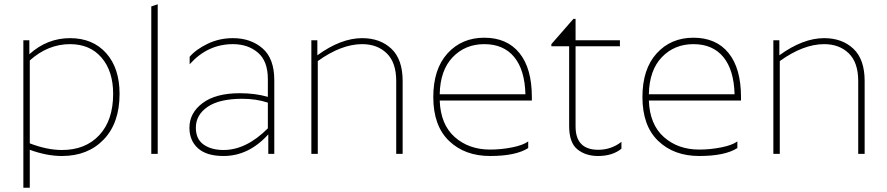

<svg xmlns="http://www.w3.org/2000/svg" viewBox="-20 -718 4139 896"><path d="M269 -18Q379 -18 443.5 -87.5Q508 -157 508 -280Q508 -386 454 -449Q400 -512 307 -512Q204 -512 119 -436V-49Q200 -18 269 -18ZM269 10Q198 10 119 -19V158H89V-530H117V-465Q200 -540 307 -540Q413 -540 475.5 -470Q538 -400 538 -280Q538 -144 464 -67Q390 10 269 10Z M686 -688 716 -698V0H686Z M1023 -18Q1129 -18 1230 -119V-239Q1176 -257 1111 -257Q1004 -257 949 -219.5Q894 -182 894 -122Q894 -69 930 -43.5Q966 -18 1023 -18ZM1230 -349Q1230 -433 1183.5 -472.5Q1137 -512 1067 -512Q949 -512 865 -418V-453Q894 -487 948.5 -513.5Q1003 -540 1067 -540Q1150 -540 1205 -492.5Q1260 -445 1260 -344V0H1232V-91Q1141 10 1023 10Q944 10 904 -26Q864 -62 864 -122Q864 -191 925.5 -237Q987 -283 1099 -283Q1171 -283 1230 -266Z M1670 -512Q1573 -512 1463 -433V0H1433V-530H1461V-460Q1571 -540 1670 -540Q1754 -540 1806.5 -490.5Q1859 -441 1859 -340V0H1829V-340Q1829 -426 1785 -469Q1741 -512 1670 -512Z M2445 -27Q2387 10 2267 10Q2149 10 2075.5 -60.5Q2002 -131 2002 -265Q2002 -396 2068.5 -469Q2135 -542 2240 -542Q2346 -542 2404 -470.5Q2462 -399 2462 -265V-249H2032Q2036 -137 2102 -78.5Q2168 -20 2267 -20Q2318 -20 2369 -30Q2420 -40 2445 -58ZM2240 -512Q2151 -512 2092.5 -451Q2034 -390 2032 -278H2432Q2429 -392 2379.5 -452Q2330 -512 2240 -512Z M2880 -24Q2838 10 2771 10Q2713 10 2674.5 -21Q2636 -52 2636 -130V-502H2553V-512L2656 -630H2666V-530H2873V-502H2666V-128Q2666 -19 2772 -19Q2832 -19 2880 -56Z M3421 -27Q3363 10 3243 10Q3125 10 3051.5 -60.5Q2978 -131 2978 -265Q2978 -396 3044.5 -469Q3111 -542 3216 -542Q3322 -542 3380 -470.5Q3438 -399 3438 -265V-249H3008Q3012 -137 3078 -78.5Q3144 -20 3243 -20Q3294 -20 3345 -30Q3396 -40 3421 -58ZM3216 -512Q3127 -512 3068.5 -451Q3010 -390 3008 -278H3408Q3405 -392 3355.5 -452Q3306 -512 3216 -512Z M3826 -512Q3729 -512 3619 -433V0H3589V-530H3617V-460Q3727 -540 3826 -540Q3910 -540 3962.5 -490.5Q4015 -441 4015 -340V0H3985V-340Q3985 -426 3941 -469Q3897 -512 3826 -512Z"/></svg>

Font: Roundo ExtraLight
Style: Regular
Weight: 250
Designer: Namrata Goyal (Gurmukhi), Shiva Nallaperumal (Latin)
Foundry: Indian Type Foundry
Version: Version 1.000;PS 1.0;hotconv 1.0.88;makeotf.lib2.5.647800